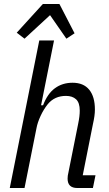

<svg xmlns="http://www.w3.org/2000/svg" viewBox="-20 -943 547 963"><path d="M177 -740H251L186 -415H196Q218 -473 255.5 -500.5Q293 -528 344 -528Q399 -528 427.5 -493Q456 -458 456 -394Q456 -378 453.5 -360Q451 -342 446 -320L395 -64H459L446 0H368Q319 0 319 -47Q319 -55 320 -62Q321 -69 323 -77L372 -322Q380 -360 380 -388Q380 -428 361.5 -445Q343 -462 311 -462Q254 -462 220 -421Q199 -395 183.5 -361.5Q168 -328 163 -300L103 0H29ZM278 -923 354 -776 313 -749 231 -867 103 -749 64 -779 195 -923Z"/></svg>

Font: IBM Plex Sans Condensed
Style: Italic
Weight: 400
Width: 3
Italic angle: -11°
Designer: Mike Abbink, Paul van der Laan, Pieter van Rosmalen
Foundry: Bold Monday
Version: Version 1.3